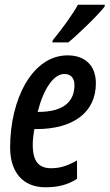

<svg xmlns="http://www.w3.org/2000/svg" viewBox="-20 -785 465 815"><path d="M202 -605H270C306 -634 396 -720 424 -757L425 -765H311C285 -719 247 -667 204 -614ZM173 10C222 10 266 1 307 -26V-104C264 -80 235 -71 196 -71C145 -71 119 -100 119 -170C119 -192 122 -216 126 -237H134C291 -237 387 -308 387 -431C387 -508 340 -550 267 -550C117 -550 23 -364 23 -159C23 -52 79 10 173 10ZM140 -310C164 -406 207 -471 253 -471C282 -471 296 -452 296 -424C296 -357 254 -310 143 -310Z"/></svg>

Font: Noto Sans UI Condensed Medium
Style: Italic
Weight: 500
Width: 3
Italic angle: -12°
Designer: Monotype Design Team
Foundry: Monotype Imaging Inc.
Version: Version 1.901